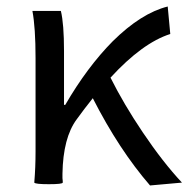

<svg xmlns="http://www.w3.org/2000/svg" viewBox="-20 -564 582 593"><path d="M443.4 8.8Q347.7 -101.6 266.6 -260.7Q239.3 -226.6 216.8 -195.3Q174.8 -138.7 172.9 -27.3V-13.7Q172.9 -9.8 173.8 -4.9Q173.8 -1 173.8 0Q172.9 4.9 130.9 4.9Q88.9 4.9 85.9 0Q89.8 -46.9 89.8 -95.7V-192.4V-384.8Q89.8 -478.5 80.1 -530.3H168Q177.7 -490.2 177.7 -406.2V-240.2H181.6Q249 -356.4 328.1 -436.5Q416 -523.4 498 -543.9L505.9 -459Q419.9 -431.6 321.3 -324.2Q362.3 -242.2 420.9 -155.3Q483.4 -62.5 542 0Z"/></svg>

Font: Bpmf GenSeki Gothic R
Style: R
Weight: 400
Foundry: But Ko
Version: Version 1.320